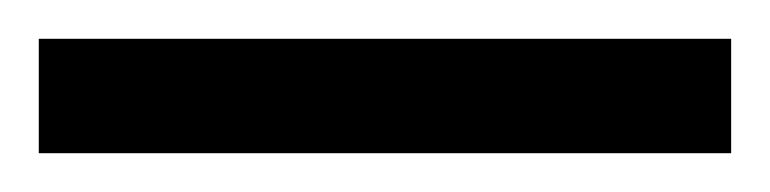

<svg xmlns="http://www.w3.org/2000/svg" viewBox="-23 63 397 99"><path d="M-3 142V83H354V142Z"/></svg>

Font: Noto Serif ExtraCondensed ExtraLight
Style: Regular
Weight: 200
Width: 2
Designer: Monotype Design Team
Foundry: Monotype Imaging Inc.
Version: Version 2.015